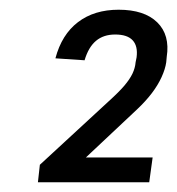

<svg xmlns="http://www.w3.org/2000/svg" viewBox="-20 -805 364 395"><path d="M62 -466 204 -597Q225 -616 236 -629Q247 -642 252.5 -653.5Q258 -665 259 -677L261 -687Q264 -710 253 -722Q242 -734 217 -734Q193 -734 177.5 -721Q162 -708 154 -681L94 -685Q107 -734 140.5 -759.5Q174 -785 224 -785Q277 -785 303.5 -759Q330 -733 323 -688L322 -677Q320 -663 312.5 -646.5Q305 -630 292.5 -613.5Q280 -597 262 -580L113 -440L114 -481H294L287 -430H58Z"/></svg>

Font: Pathway Extreme SemiCondensed Light
Style: Italic
Weight: 300
Width: 4
Italic angle: -8°
Version: Version 1.001;gftools[0.9.26]